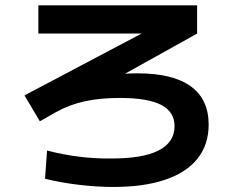

<svg xmlns="http://www.w3.org/2000/svg" viewBox="-20 -703 904 731"><path d="M151.4 -22.5 159.2 -129.9Q281.2 -98.1 402.3 -99.6Q522.9 -99.1 583.7 -130.1Q644.5 -161.1 644.5 -222.7Q644.5 -277.3 593.5 -303.7Q542.5 -330.1 435.5 -330.1Q361.3 -330.1 303.2 -317.4Q245.1 -304.7 195.3 -277.3L131.8 -241.2L73.2 -339.8L519 -575.2H126V-682.6H730.5V-575.2L456.1 -422.4Q481 -423.8 503.9 -423.8Q637.7 -423.8 706.1 -374.5Q774.4 -325.2 774.4 -228.5Q774.4 -152.8 732.4 -99.6Q690.4 -46.4 609.1 -18.8Q527.8 8.8 412.1 8.8Q348.6 8.8 279.3 0.5Q210 -7.8 151.4 -22.5Z"/></svg>

Font: Pretendard GOV
Style: Bold
Weight: 700
Designer: Base glyphs from Inter by Rasmus Andersson; Hangeul glyphs from Noto Sans CJK(Source Han Sans) by Jang Soo-young and Kan
Foundry: Kil Hyung-jin
Version: Version 1.309